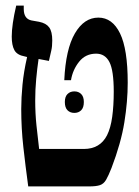

<svg xmlns="http://www.w3.org/2000/svg" viewBox="-20 -667 498 687"><path d="M81 0Q71 -74 63.5 -141Q56 -208 56 -277Q56 -317 60.5 -364Q65 -411 77 -463L69 -465Q41 -470 31.5 -487.5Q22 -505 22 -536Q22 -557 26 -585Q30 -613 38 -647H65V-635Q65 -600 92 -594L120 -589Q145 -584 156 -569Q167 -554 167 -522Q167 -501 163.5 -486Q160 -471 155 -449L118 -456Q113 -422 109.5 -384Q106 -346 106 -308Q106 -261 110.5 -218Q115 -175 120 -134H280Q338 -134 363 -183Q376 -209 381.5 -249Q387 -289 387 -339Q387 -415 371.5 -445Q356 -475 324 -475Q286 -475 263 -446Q240 -417 234 -380H210Q215 -491 248 -547.5Q281 -604 332 -604Q382 -604 409.5 -547.5Q437 -491 437 -371Q437 -304 425 -229.5Q413 -155 379 -66Q368 -38 359.5 -23.5Q351 -9 337.5 -4.5Q324 0 299 0ZM212 -302Q212 -321 221.5 -330.5Q231 -340 246 -340Q261 -340 270.5 -330.5Q280 -321 280 -302Q280 -282 270.5 -272.5Q261 -263 246 -263Q231 -263 221.5 -272.5Q212 -282 212 -302Z"/></svg>

Font: Noto Serif Hebrew ExtraCondensed
Style: Bold
Weight: 700
Width: 2
Designer: Monotype Design Team
Foundry: Monotype Imaging Inc.
Version: Version 2.004; ttfautohint (v1.8.4.7-5d5b)